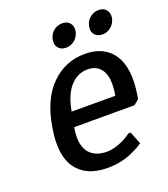

<svg xmlns="http://www.w3.org/2000/svg" viewBox="-128 -766 760 868"><g transform="rotate(-20 252.5 -332.5)"><path d="M206 -620Q210 -644 228.5 -659.5Q247 -675 271 -675Q295 -675 307.5 -659.5Q320 -644 316 -620Q311 -596 293 -580.5Q275 -565 251 -565Q227 -565 214 -580.5Q201 -596 206 -620ZM381 -620Q385 -644 403.5 -659.5Q422 -675 446 -675Q470 -675 482.5 -659.5Q495 -644 491 -620Q486 -596 468 -580.5Q450 -565 426 -565Q402 -565 389 -580.5Q376 -596 381 -620ZM243 10Q139 10 92.5 -55.5Q46 -121 69 -250Q90 -377 157.5 -443.5Q225 -510 319 -510Q413 -510 456.5 -444Q500 -378 479 -250L476 -235L452 -215H162Q148 -138 175.5 -99Q203 -60 265 -60Q300 -60 346 -82Q368 -94 383 -105H393L417 -45Q397 -30 367 -17Q311 10 243 10ZM175 -285H385Q399 -364 377 -402Q355 -440 307 -440Q259 -440 224 -401.5Q189 -363 175 -285Z"/></g></svg>

Font: Scada
Style: Italic
Weight: 400
Italic angle: -10°
Designer: Jovanny Lemonad
Foundry: Jovanny Lemonad
Version: Version 4.100;PS 004.100;hotconv 1.0.88;makeotf.lib2.5.64775